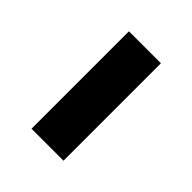

<svg xmlns="http://www.w3.org/2000/svg" viewBox="0 -490 450 450"><g transform="rotate(-45 225.5 -265.0)"><path d="M64 -212V-318H387V-212Z"/></g></svg>

Font: Montagu Slab
Style: Bold
Weight: 700
Designer: Florian Karsten
Foundry: Florian Karsten
Version: Version 1.000